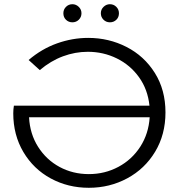

<svg xmlns="http://www.w3.org/2000/svg" viewBox="-20 -886 864 912"><path d="M766 -352Q766 -247 717 -165.5Q668 -84 584.5 -39Q501 6 402 6Q303 6 221 -38.5Q139 -83 91 -164Q43 -245 43 -348Q43 -366 46 -384H690Q682 -461 640.5 -519Q599 -577 535 -608.5Q471 -640 397 -640Q337 -640 279 -618.5Q221 -597 169 -553L116 -601Q178 -654 251 -680Q324 -706 399 -706Q497 -706 581 -663Q665 -620 715.5 -539.5Q766 -459 766 -352ZM691 -329H118Q122 -250 161 -188.5Q200 -127 263 -93Q326 -59 402 -59Q478 -59 542.5 -93.5Q607 -128 646.5 -189.5Q686 -251 691 -329ZM281 -823Q281 -841 293.5 -853.5Q306 -866 324 -866Q341 -866 354 -853.5Q367 -841 367 -823Q367 -805 354.5 -792.5Q342 -780 324 -780Q306 -780 293.5 -792Q281 -804 281 -823ZM502 -866Q520 -866 532.5 -853.5Q545 -841 545 -823Q545 -804 532.5 -792Q520 -780 502 -780Q484 -780 471.5 -792.5Q459 -805 459 -823Q459 -841 472 -853.5Q485 -866 502 -866Z"/></svg>

Font: APTA Sans Regular
Style: Regular
Weight: 400
Version: Version 7.200